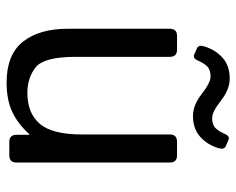

<svg xmlns="http://www.w3.org/2000/svg" viewBox="-88 -626 722 587"><g transform="rotate(90 273.5 -333.0)"><path d="M127.9 -573.7Q117.2 -578.6 122.1 -595.2Q132.3 -629.9 157 -651.9Q181.6 -673.8 220.7 -673.8Q253.9 -673.8 288.1 -647Q322.3 -620.1 341.3 -620.1Q362.3 -620.1 372.6 -630.9Q382.8 -641.6 390.6 -660.2Q397 -674.8 408.7 -669.9L427.7 -661.6Q438.5 -656.7 433.6 -640.1Q423.3 -605.5 398.7 -583.5Q374 -561.5 335 -561.5Q301.8 -561.5 267.6 -588.4Q233.4 -615.2 214.4 -615.2Q193.4 -615.2 183.1 -604.5Q172.9 -593.8 165 -575.2Q158.7 -560.5 147 -565.4ZM68.4 -178.7V-490.7Q68.4 -512.7 90.3 -512.7H132.3Q154.3 -512.7 154.3 -490.7V-202.1Q154.3 -106.4 186 -80.8Q217.8 -55.2 264.6 -55.2Q326.2 -55.2 358.9 -93Q391.6 -130.9 391.6 -222.7V-490.7Q391.6 -512.7 413.6 -512.7H455.6Q477.5 -512.7 477.5 -490.7V-22Q477.5 0 455.6 0H414.6Q392.6 0 392.6 -22V-61H390.6Q358.9 -25.9 322.3 -8.8Q285.6 8.3 232.9 8.3Q147.5 8.3 107.9 -41.7Q68.4 -91.8 68.4 -178.7Z"/></g></svg>

Font: Istok Web
Style: Regular
Weight: 400
Designer: Andrey V. Panov
Foundry: Andrey V. Panov
Version: Version 1.0.2g